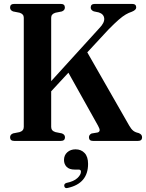

<svg xmlns="http://www.w3.org/2000/svg" viewBox="-20 -720 746 981"><path d="M241.5 -71.5Q241.5 -51.5 263.5 -45L296 -38.5Q312 -32.5 312 -18.5Q312 0 290.5 0H53Q31.5 0 31.5 -18.5Q31.5 -32.5 47 -38.5L80 -45Q101.5 -51.5 101.5 -71.5V-629.5Q101.5 -648.5 80 -655L47 -661.5Q31.5 -667.5 31.5 -681.5Q31.5 -700 53 -700H290.5Q311.5 -700 311.5 -681.5Q311.5 -667.5 296 -661.5L263.5 -655Q241.5 -648.5 241.5 -629.5V-305.5L487.5 -576Q514.5 -603.5 512.5 -625.8Q510.5 -648 485 -656.5L459 -662Q443.5 -668.5 443.5 -681.5Q443.5 -700 464.5 -700H655Q676 -700 676 -682Q676 -669 653.5 -660Q638 -655 622.5 -646Q607 -637 586.2 -619Q565.5 -601 534 -569L426 -452.5L640 -78.5Q650 -61 660.2 -52.5Q670.5 -44 687.5 -40.5Q706 -34 706 -18.5Q706 0 685 0H455Q434.5 0 434.5 -18.5Q434.5 -31.5 448 -38L478.5 -43Q487.5 -45.5 489 -53Q490.5 -60.5 481 -77.5L329.5 -348.5L241.5 -253.5ZM362 146.5Q334 146.5 320.5 132.5Q307 118.5 307 97.5Q307 73 323.8 58Q340.5 43 366 43Q394.5 43 412.2 61.8Q430 80.5 430 117.5Q430 217 327 240Q311.5 244.5 308.5 231.5Q306 218.5 320 214.5Q357 207 375.2 190Q393.5 173 393.5 157.5Q393.5 146.5 382.5 146.5Z"/></svg>

Font: Fraunces 144pt Soft SemiBold
Style: Regular
Weight: 600
Version: Version 1.000;[b76b70a41]